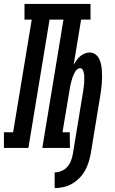

<svg xmlns="http://www.w3.org/2000/svg" viewBox="-67 -755 587 980"><path d="M212 205V125Q229 125 247 117.5Q265 110 277 96Q289 82 295.5 65Q302 48 305 30L355 -275Q357 -284 358 -293.5Q359 -303 360.5 -312Q362 -321 362.5 -330Q363 -339 363 -348Q363 -357 363 -365.5Q363 -374 361 -382.5Q359 -391 355 -399Q351 -407 342 -407Q334 -407 327.5 -401.5Q321 -396 317 -389.5Q313 -383 309.5 -375.5Q306 -368 303.5 -360.5Q301 -353 299 -345.5Q297 -338 295 -330.5Q293 -323 291.5 -315.5Q290 -308 289 -301L252 -80H289L290 0H149L257 -655H186L78 0H-47V-80H0L95 -655H58V-735H395V-655H347L309 -425Q316 -437 324 -448Q332 -459 342.5 -468Q353 -477 365.5 -482Q378 -487 390 -487Q407 -487 419.5 -478Q432 -469 439 -455Q446 -441 449 -425.5Q452 -410 453 -393.5Q454 -377 454 -361Q454 -345 452.5 -328.5Q451 -312 449 -295.5Q447 -279 444 -262L396 30Q392 52 385 74Q378 96 366.5 116.5Q355 137 337.5 154.5Q320 172 299.5 183.5Q279 195 256.5 200Q234 205 212 205Z"/></svg>

Font: Iosevka Curly Slab Medium
Style: Italic
Weight: 500
Italic angle: -9°
Monospace: yes
Designer: Belleve Invis
Foundry: Belleve Invis
Version: Version 22.1.2; ttfautohint (v1.8.4)